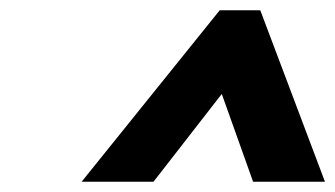

<svg xmlns="http://www.w3.org/2000/svg" viewBox="-20 -710 653 374"><path d="M473 -356H613L487 -690H408L139 -356H279L412 -527Z"/></svg>

Font: LT Wave Mono Black
Style: Italic
Weight: 900
Designer: Daniel Lyons
Version: Version 2.5 (Glyphs App)